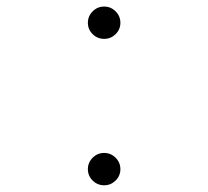

<svg xmlns="http://www.w3.org/2000/svg" viewBox="-20 -547 626 577"><path d="M293 9.8Q272.9 9.8 258.5 -4.4Q244.1 -18.6 244.1 -38.6Q244.1 -58.6 258.5 -73Q272.9 -87.4 293 -87.4Q313 -87.4 327.4 -73Q341.8 -58.6 341.8 -38.6Q341.8 -18.6 327.4 -4.4Q313 9.8 293 9.8ZM293 -430.2Q272.9 -430.2 258.5 -444.3Q244.1 -458.5 244.1 -478.5Q244.1 -498.5 258.5 -512.9Q272.9 -527.3 293 -527.3Q313 -527.3 327.4 -512.9Q341.8 -498.5 341.8 -478.5Q341.8 -458.5 327.4 -444.3Q313 -430.2 293 -430.2Z"/></svg>

Font: Cascadia Code ExtraLight
Style: Regular
Weight: 200
Monospace: yes
Designer: Aaron Bell
Foundry: Saja Typeworks
Version: Version 2407.024; ttfautohint (v1.8.4)